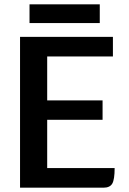

<svg xmlns="http://www.w3.org/2000/svg" viewBox="-20 -871 600 891"><path d="M512 -91Q512 -38 501 -19Q490 0 460 0H73V-700H504V-609H199V-405H456V-315H199V-91ZM117 -851H443V-764H117Z"/></svg>

Font: Krub SemiBold
Style: Regular
Weight: 600
Version: Version 1.000; ttfautohint (v1.6)